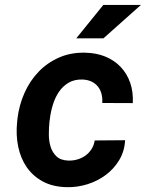

<svg xmlns="http://www.w3.org/2000/svg" viewBox="-20 -753 627 783"><path d="M259.3 -98.1Q278.8 -97.7 296.6 -103Q314.5 -108.4 328.9 -118.9Q343.3 -129.4 353.3 -145Q363.3 -160.6 366.2 -180.2L490.2 -181.2Q487.8 -136.2 466.3 -100.3Q444.8 -64.5 411.4 -39.6Q377.9 -14.6 336.7 -1.7Q295.4 11.2 252.9 10.3Q195.8 9.3 155 -12.7Q114.3 -34.7 89.1 -71Q64 -107.4 54.2 -155Q44.4 -202.6 49.8 -254.9L51.3 -270Q58.1 -325.2 80.1 -374.5Q102.1 -423.8 137.7 -460.7Q173.3 -497.6 221.4 -518.6Q269.5 -539.6 328.1 -538.1Q373.5 -537.1 410.2 -522Q446.8 -506.8 472.4 -479.7Q498 -452.6 511 -415.3Q523.9 -377.9 521.5 -332.5L397 -333Q398.4 -352.5 394 -369.9Q389.6 -387.2 379.4 -399.9Q369.1 -412.6 353.5 -420.2Q337.9 -427.7 316.9 -428.7Q283.2 -429.7 259.5 -415.5Q235.8 -401.4 220.2 -378.2Q204.6 -355 195.8 -326.4Q187 -297.9 183.6 -270L181.6 -255.4Q179.2 -231.9 179.2 -204.6Q179.2 -177.2 186.5 -154.1Q193.8 -130.9 210.7 -115Q227.5 -99.1 259.3 -98.1ZM401.4 -732.9H554.7L401.9 -596.7H291Z"/></svg>

Font: Roboto Mono
Style: Bold Italic
Weight: 700
Designer: Google
Version: Version 2.000985; 2015; ttfautohint (v1.3)